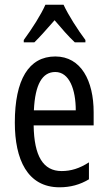

<svg xmlns="http://www.w3.org/2000/svg" viewBox="-20 -786 458 816"><path d="M250 -766H173C154 -723 117 -665 81 -616V-606H126C150 -629 181 -665 212 -700C242 -665 270 -632 298 -606H343V-616C310 -660 271 -721 250 -766ZM215 -546C102 -546 43 -447 43 -265C43 -109 96 10 233 10C279 10 320 -1 358 -24V-96C318 -70 281 -59 242 -59C163 -59 125 -123 123 -253H378V-309C378 -442 325 -546 215 -546ZM215 -480C275 -480 302 -405 302 -317H124C129 -428 160 -480 215 -480Z"/></svg>

Font: Noto Sans Telugu ExtraCondensed
Style: Regular
Weight: 400
Width: 2
Designer: Jelle Bosma - Monotype Design Team
Foundry: Monotype Imaging Inc.
Version: Version 2.005